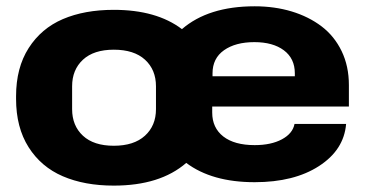

<svg xmlns="http://www.w3.org/2000/svg" viewBox="-20 -577 1153 607"><path d="M339.8 9.8Q247.1 9.8 178.5 -19.8Q109.9 -49.3 70.3 -111.8Q30.8 -174.3 30.8 -264.2V-272.9Q30.8 -362.8 70.6 -425Q110.4 -487.3 178.7 -516.6Q247.1 -545.9 339.8 -545.9Q474.6 -545.9 555.2 -484.9Q638.7 -557.1 785.2 -557.1Q848.1 -557.1 902.1 -540.8Q956.1 -524.4 996.6 -493.7Q1037.1 -462.9 1060.1 -415.3Q1083 -367.7 1083 -308.1V-240.2H650.9V-221.2Q650.9 -172.9 686 -145.5Q721.2 -118.2 785.2 -118.2Q836.9 -118.2 871.1 -136.5Q905.3 -154.8 911.1 -185.1H1074.2Q1067.4 -103 988.5 -52Q909.7 -1 785.2 -1Q649.9 -1 568.8 -62Q486.3 9.8 339.8 9.8ZM651.9 -345.2V-335.9H912.1V-345.2Q912.1 -392.1 877.4 -418Q842.8 -443.8 784.2 -443.8Q724.6 -443.8 688.2 -418.2Q651.9 -392.6 651.9 -345.2ZM473.1 -231.9V-304.2Q473.1 -356.4 438.5 -388.2Q403.8 -419.9 339.8 -419.9Q276.4 -419.9 242.2 -388.2Q208 -356.4 208 -304.2V-231.9Q208 -179.7 242.2 -147.9Q276.4 -116.2 339.8 -116.2Q403.3 -116.2 438.2 -147.9Q473.1 -179.7 473.1 -231.9Z"/></svg>

Font: Hubot Sans Expanded
Style: Bold
Weight: 700
Width: 7
Designer: Deni Anggara
Foundry: GitHub
Version: Version 1.001;gftools[0.9.31]